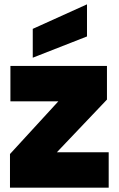

<svg xmlns="http://www.w3.org/2000/svg" viewBox="-20 -865 547 885"><path d="M242 -163H481V0H26V-155L249 -398H28V-561H473V-406ZM381 -697 131 -599V-732L381 -845Z"/></svg>

Font: DVN-Poppins ExtBd
Style: Regular
Weight: 800
Designer: Ninad Kale (Devanagari), Jonny Pinhorn (Latin)
Foundry: Indian Type Foundry
Version: 4.004